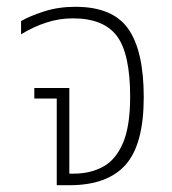

<svg xmlns="http://www.w3.org/2000/svg" viewBox="-20 -545 507 565"><path d="M147 0V-255H81V-286H184V-34H197Q246 -34 283.5 -54.5Q321 -75 342 -124.5Q363 -174 363 -260Q363 -387 324 -439Q285 -491 194 -491Q154 -491 116 -478.5Q78 -466 42 -444V-483Q68 -498 110 -511.5Q152 -525 202 -525Q312 -525 357.5 -460Q403 -395 403 -259Q403 -120 349.5 -60Q296 0 185 0Z"/></svg>

Font: Noto Sans Thai UI SemCond ExtLt
Style: Regular
Weight: 200
Width: 4
Designer: Monotype Design Team
Foundry: Monotype Imaging Inc.
Version: Version 2.000